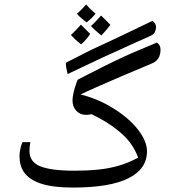

<svg xmlns="http://www.w3.org/2000/svg" viewBox="-20 -981 762 866"><path d="M308 -135Q221 -135 167.5 -152Q114 -169 89 -203Q68 -233 68 -276Q68 -287 69.5 -297.5Q71 -308 74 -319Q77 -330 81 -340H117Q115 -331 114 -320.5Q113 -310 113 -299Q113 -276 124.5 -259Q136 -242 159 -232Q182 -222 221.5 -216.5Q261 -211 316 -211Q374 -211 423 -216Q472 -221 516.5 -234Q561 -247 603 -270Q591 -304 568.5 -335Q546 -366 510 -394Q487 -413 457.5 -431Q428 -449 393 -466Q380 -463 368 -463Q341 -463 324 -481.5Q307 -500 307 -528Q307 -539 310 -554.5Q313 -570 317.5 -585Q322 -600 326 -611Q330 -622 333 -623Q401 -658 449 -682Q497 -706 535 -723.5Q573 -741 609 -756Q645 -771 688 -789Q696 -783 700 -775.5Q704 -768 704 -757Q704 -733 693.5 -717Q683 -701 661 -693Q593 -665 535 -640Q477 -615 429 -594Q381 -573 343 -555Q421 -536 491 -492.5Q561 -449 602 -397Q643 -344 643 -299Q643 -219 559.5 -177Q476 -135 308 -135ZM285 -647Q281 -664 279 -675.5Q277 -687 277 -694Q277 -699 279 -699Q307 -713 335 -727.5Q363 -742 391 -756Q461 -788 530 -821Q599 -854 668 -887Q684 -875 684 -857Q682 -842 677 -833.5Q672 -825 656 -818Q641 -811 624 -803.5Q607 -796 580 -784Q528 -761 452.5 -726Q377 -691 285 -647ZM437 -821Q421 -834 409.5 -844.5Q398 -855 390 -864Q397 -869 408.5 -881Q420 -893 436 -911L478 -869Q466 -853 455.5 -841Q445 -829 437 -821ZM346 -781Q330 -793 318.5 -804Q307 -815 300 -823Q311 -834 322.5 -845.5Q334 -857 345 -870L387 -828Q369 -801 346 -781ZM371 -880Q361 -887 348 -898Q335 -909 327 -919Q351 -940 369 -961Q381 -945 411 -919Q400 -906 390 -896.5Q380 -887 371 -880Z"/></svg>

Font: Noto Naskh Arabic UI
Style: Regular
Weight: 400
Designer: Monotype Design Team, David Williams, Mohamad Dakak and Nizar Qandah
Foundry: Monotype Imaging Inc.
Version: Version 2.014